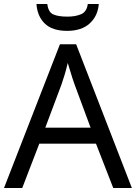

<svg xmlns="http://www.w3.org/2000/svg" viewBox="-20 -938 679 958"><path d="M545 0 459 -221H176L91 0H0L279 -717H360L638 0ZM352 -517Q349 -525 342 -546Q335 -567 328.5 -589.5Q322 -612 318 -624Q311 -593 302 -563.5Q293 -534 287 -517L206 -301H432ZM473 -918Q468 -858 427.5 -821Q387 -784 315 -784Q241 -784 203.5 -820.5Q166 -857 162 -918H216Q221 -877 246 -866Q271 -855 317 -855Q356 -855 384.5 -867Q413 -879 418 -918Z"/></svg>

Font: Noto Sans Tagbanwa
Style: Regular
Weight: 400
Designer: Monotype Design Team
Foundry: Monotype Imaging Inc.
Version: Version 2.001; ttfautohint (v1.8.4.7-5d5b)